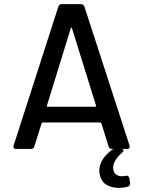

<svg xmlns="http://www.w3.org/2000/svg" viewBox="-20 -720 690 928"><path d="M505 -12 470 -124Q468 -128 465 -128H186Q183 -128 181 -124L146 -12Q142 0 129 0H58Q41 0 46 -17L262 -688Q266 -700 279 -700H371Q384 -700 388 -688L606 -17Q607 -15 607 -11Q607 0 594 0H522Q509 0 505 -12ZM211 -204H440Q446 -204 444 -210L328 -583Q327 -587 325 -587Q323 -587 322 -583L207 -210Q206 -204 211 -204ZM609 167Q609 179 598 182Q578 188 553 188Q521 188 496 174Q471 160 463 127Q460 117 460 104Q460 53 517 7Q525 0 535 0H564Q577 0 577 7Q577 12 570 18Q527 56 527 90Q527 111 539 121.5Q551 132 570 132Q575 132 587 130L592 129Q602 129 605 141L609 164Z"/></svg>

Font: Barlow_Medium_SS
Style: Regular
Weight: 500
Designer: Jeremy Tribby
Foundry: Jeremy Tribby
Version: Version 1.101 August 23, 2024